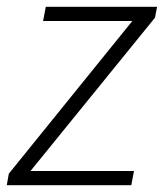

<svg xmlns="http://www.w3.org/2000/svg" viewBox="-35 -546 484 566"><path d="M-15 0 -9 -34 355 -484H92L100 -526H428L422 -494L55 -42H360L352 0Z"/></svg>

Font: Archivo SemiCondensed Thin
Style: Italic
Weight: 250
Width: 4
Italic angle: -10°
Designer: Hector Gatti
Foundry: Omnibus-Type
Version: Version 2.001